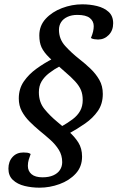

<svg xmlns="http://www.w3.org/2000/svg" viewBox="-20 -695 548 889"><path d="M163 174Q127 174 94 166Q61 158 40 138.5Q19 119 19 86Q19 53 38 32Q57 11 88 11Q97 11 106 12Q115 13 122 18Q117 31 113 44.5Q109 58 109 73Q109 97 126 111.5Q143 126 177 126Q206 126 226.5 117Q247 108 257.5 92Q268 76 268 56Q268 24 252.5 -1Q237 -26 213 -47.5Q189 -69 163 -90Q139 -110 117 -132Q95 -154 81 -180Q67 -206 67 -239Q67 -284 90 -317.5Q113 -351 149 -377Q185 -403 224 -423L260 -390Q230 -374 207.5 -356.5Q185 -339 172.5 -318Q160 -297 160 -268Q160 -222 185.5 -190.5Q211 -159 245 -131Q272 -109 298.5 -86Q325 -63 342.5 -35.5Q360 -8 360 30Q360 77 330.5 109Q301 141 255.5 157.5Q210 174 163 174ZM298 -76 264 -109Q294 -126 316.5 -143Q339 -160 351 -181.5Q363 -203 363 -232Q363 -258 355 -277.5Q347 -297 328.5 -317.5Q310 -338 278 -365Q233 -404 208 -428.5Q183 -453 172.5 -475.5Q162 -498 162 -531Q162 -576 191.5 -608Q221 -640 267 -657.5Q313 -675 361 -675Q397 -675 429.5 -667Q462 -659 483 -640Q504 -621 504 -587Q504 -554 483.5 -533Q463 -512 434 -512Q426 -512 416.5 -513.5Q407 -515 401 -519Q408 -536 411 -549Q414 -562 414 -574Q414 -597 396 -611.5Q378 -626 338 -626Q312 -626 292.5 -617Q273 -608 263 -592.5Q253 -577 253 -557Q253 -514 282 -482Q311 -450 348 -421Q375 -400 399.5 -376.5Q424 -353 440 -325Q456 -297 456 -260Q456 -214 433 -181Q410 -148 374 -123Q338 -98 298 -76Z"/></svg>

Font: Sansita Swashed Light
Style: Regular
Weight: 300
Designer: Pablo Cosgaya
Foundry: Omnibus-Type
Version: Version 1.003